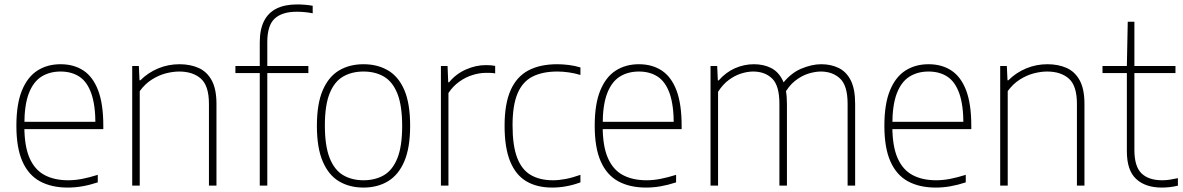

<svg xmlns="http://www.w3.org/2000/svg" viewBox="-20 -838 5342 867"><path d="M286 9Q212.5 9 160.5 -19.2Q108.5 -47.5 81.2 -109Q54 -170.5 54 -270Q54 -368.5 79.2 -429.8Q104.5 -491 149.2 -519.5Q194 -548 253.5 -548Q313.5 -548 356.8 -519.5Q400 -491 423.2 -429.8Q446.5 -368.5 446.5 -270V-255H70.5V-288H424.5L411 -275Q411 -363.5 392.2 -416.2Q373.5 -469 338.2 -492Q303 -515 253.5 -515Q204 -515 167.2 -492Q130.5 -469 110.2 -416.5Q90 -364 90 -275V-267.5Q90 -178.5 113.2 -125Q136.5 -71.5 180.8 -47.8Q225 -24 288 -24Q318.5 -24 350.8 -30.2Q383 -36.5 421.5 -48.5V-14.5Q385 -2.5 352 3.2Q319 9 286 9Z M577 0V-540H607L610 -475.5H614Q649 -510.5 694.5 -529.2Q740 -548 790 -548Q839.5 -548 877.2 -531Q915 -514 936.2 -474.8Q957.5 -435.5 957.5 -369V0H923.5V-369Q923.5 -450.5 887.2 -482.8Q851 -515 789 -515Q761 -515 729 -506.8Q697 -498.5 666 -479Q635 -459.5 611 -426.5V0Z M1153 0V-646.5Q1153 -704.5 1172 -742.5Q1191 -780.5 1228.5 -799.2Q1266 -818 1322 -818Q1338.5 -818 1357 -816.5Q1375.5 -815 1392 -812V-778Q1374.5 -781.5 1356.5 -783.2Q1338.5 -785 1320 -785Q1254 -785 1220.5 -754.2Q1187 -723.5 1187 -648V0ZM1043 -508V-540H1372.5V-508Z M1621.5 9Q1558.5 9 1511.2 -19Q1464 -47 1437.5 -108.5Q1411 -170 1411 -270Q1411 -369.5 1437.5 -430.8Q1464 -492 1511.2 -520Q1558.5 -548 1621.5 -548Q1684.5 -548 1732 -520.2Q1779.5 -492.5 1805.8 -431.5Q1832 -370.5 1832 -270Q1832 -171 1805.8 -109.5Q1779.5 -48 1732 -19.5Q1684.5 9 1621.5 9ZM1621.5 -24Q1674.5 -24 1713.8 -47Q1753 -70 1774.5 -123.8Q1796 -177.5 1796 -268.5Q1796 -361.5 1774.5 -415.2Q1753 -469 1713.8 -492Q1674.5 -515 1621.5 -515Q1568.5 -515 1529.2 -492.2Q1490 -469.5 1468.5 -416.2Q1447 -363 1447 -271.5Q1447 -179 1468.5 -124.8Q1490 -70.5 1529.2 -47.2Q1568.5 -24 1621.5 -24Z M1971 0V-540H2001L2004 -466.5H2008Q2038.5 -504 2083.5 -524Q2128.5 -544 2174 -544Q2186.5 -544 2196.2 -543.2Q2206 -542.5 2216 -540.5V-506.5Q2205.5 -508.5 2195.8 -508.8Q2186 -509 2173.5 -509Q2145 -509 2113.8 -499.2Q2082.5 -489.5 2054 -469.2Q2025.5 -449 2005 -418V0Z M2473.5 9Q2405 9 2357 -19.2Q2309 -47.5 2283.8 -109Q2258.5 -170.5 2258.5 -270Q2258.5 -369.5 2285.8 -430.8Q2313 -492 2366 -520Q2419 -548 2496 -548Q2521.5 -548 2549 -544.5Q2576.5 -541 2601 -533.5V-499.5Q2574.5 -507.5 2548 -511.2Q2521.5 -515 2497 -515Q2429.5 -515 2384.5 -492Q2339.5 -469 2317 -415.8Q2294.5 -362.5 2294.5 -272Q2294.5 -180.5 2315.2 -126Q2336 -71.5 2376.8 -47.8Q2417.5 -24 2477 -24Q2503.5 -24 2534 -29.8Q2564.5 -35.5 2601 -48.5V-14.5Q2568.5 -2.5 2536.8 3.2Q2505 9 2473.5 9Z M2897.5 9Q2824 9 2772 -19.2Q2720 -47.5 2692.8 -109Q2665.5 -170.5 2665.5 -270Q2665.5 -368.5 2690.8 -429.8Q2716 -491 2760.8 -519.5Q2805.5 -548 2865 -548Q2925 -548 2968.2 -519.5Q3011.5 -491 3034.8 -429.8Q3058 -368.5 3058 -270V-255H2682V-288H3036L3022.5 -275Q3022.5 -363.5 3003.8 -416.2Q2985 -469 2949.8 -492Q2914.5 -515 2865 -515Q2815.5 -515 2778.8 -492Q2742 -469 2721.8 -416.5Q2701.5 -364 2701.5 -275V-267.5Q2701.5 -178.5 2724.8 -125Q2748 -71.5 2792.2 -47.8Q2836.5 -24 2899.5 -24Q2930 -24 2962.2 -30.2Q2994.5 -36.5 3033 -48.5V-14.5Q2996.5 -2.5 2963.5 3.2Q2930.5 9 2897.5 9Z M3188.5 0V-540H3218.5L3221.5 -475H3225.5Q3258 -512 3299.2 -530Q3340.5 -548 3384.5 -548Q3428 -548 3461.8 -531Q3495.5 -514 3514.5 -475Q3533.5 -436 3533.5 -369.5V0H3499.5V-369Q3499.5 -451.5 3466.8 -483.2Q3434 -515 3381 -515Q3355.5 -515 3326.8 -506Q3298 -497 3271 -477Q3244 -457 3222.5 -423.5V0ZM3807.5 0V-369Q3807.5 -451.5 3773.5 -483.2Q3739.5 -515 3686.5 -515Q3661 -515 3630.2 -505.5Q3599.5 -496 3570 -472.8Q3540.5 -449.5 3519 -408.5L3506 -450.5Q3547 -506 3596 -527Q3645 -548 3688.5 -548Q3732.5 -548 3767.2 -531Q3802 -514 3821.8 -475Q3841.5 -436 3841.5 -369.5V0Z M4205.5 9Q4132 9 4080 -19.2Q4028 -47.5 4000.8 -109Q3973.5 -170.5 3973.5 -270Q3973.5 -368.5 3998.8 -429.8Q4024 -491 4068.8 -519.5Q4113.5 -548 4173 -548Q4233 -548 4276.2 -519.5Q4319.5 -491 4342.8 -429.8Q4366 -368.5 4366 -270V-255H3990V-288H4344L4330.5 -275Q4330.5 -363.5 4311.8 -416.2Q4293 -469 4257.8 -492Q4222.5 -515 4173 -515Q4123.5 -515 4086.8 -492Q4050 -469 4029.8 -416.5Q4009.5 -364 4009.5 -275V-267.5Q4009.5 -178.5 4032.8 -125Q4056 -71.5 4100.2 -47.8Q4144.5 -24 4207.5 -24Q4238 -24 4270.2 -30.2Q4302.5 -36.5 4341 -48.5V-14.5Q4304.5 -2.5 4271.5 3.2Q4238.5 9 4205.5 9Z M4496.5 0V-540H4526.5L4529.5 -475.5H4533.5Q4568.5 -510.5 4614 -529.2Q4659.5 -548 4709.5 -548Q4759 -548 4796.8 -531Q4834.5 -514 4855.8 -474.8Q4877 -435.5 4877 -369V0H4843V-369Q4843 -450.5 4806.8 -482.8Q4770.5 -515 4708.5 -515Q4680.5 -515 4648.5 -506.8Q4616.5 -498.5 4585.5 -479Q4554.5 -459.5 4530.5 -426.5V0Z M5226 9Q5152.5 9 5110.5 -29.8Q5068.5 -68.5 5068.5 -155V-540L5072.5 -740H5102.5V-161Q5102.5 -86 5134.8 -55Q5167 -24 5228 -24Q5244.5 -24 5261.5 -26.5Q5278.5 -29 5299 -33.5V0.5Q5279.5 5 5262 7Q5244.5 9 5226 9ZM4958.5 -508V-540H5288V-508Z"/></svg>

Font: Encode Sans Condensed Thin Thin
Style: Regular
Weight: 250
Version: Version 3.002